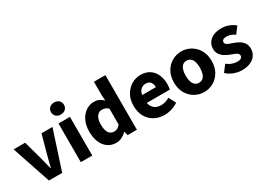

<svg xmlns="http://www.w3.org/2000/svg" viewBox="-18 -1422 2919 2133"><g transform="rotate(-30 1441.5 -355.5)"><path d="M179.2 0 12 -496.1H159.7L224.3 -261.9Q233.8 -225.5 243.5 -187.2Q253.2 -148.9 262.7 -109.5H266.7Q276.3 -148.9 286 -187.2Q295.7 -225.5 305.2 -261.9L369.8 -496.1H510.5L348.7 0Z M587.6 0V-496H734.5V0ZM661.4 -568.7Q624.5 -568.7 601.4 -589.8Q578.3 -610.9 578.3 -645.9Q578.3 -680.7 601.4 -701.7Q624.5 -722.7 661.4 -722.7Q698.4 -722.7 721.4 -701.7Q744.5 -680.7 744.5 -645.9Q744.5 -610.9 721.4 -589.8Q698.4 -568.7 661.4 -568.7Z M1041.1 12Q948.6 12 893.4 -57.4Q838.2 -126.9 838.2 -247.9Q838.2 -329 867.7 -387.2Q897.2 -445.3 944.4 -476.7Q991.7 -508.1 1043.9 -508.1Q1085.5 -508.1 1113.2 -494.3Q1140.9 -480.4 1165.6 -456.4L1160.3 -531.5V-700.6H1307.3V0H1187.3L1176.7 -49.2H1173.1Q1147.2 -23.3 1112.2 -5.6Q1077.1 12 1041.1 12ZM1079.4 -108.3Q1103.2 -108.3 1122.9 -118.3Q1142.5 -128.4 1160.3 -152.7V-356.4Q1140.9 -374.3 1119.9 -381.1Q1098.9 -387.8 1078.2 -387.8Q1054.4 -387.8 1034.1 -373.1Q1013.7 -358.3 1001.3 -327.5Q988.8 -296.7 988.8 -249.5Q988.8 -176.9 1013 -142.6Q1037.1 -108.3 1079.4 -108.3Z M1658.5 12Q1587.7 12 1530.7 -18.8Q1473.8 -49.6 1440.6 -107.6Q1407.5 -165.7 1407.5 -248.2Q1407.5 -328.8 1441.4 -387.1Q1475.2 -445.4 1528.9 -476.9Q1582.6 -508.5 1641.8 -508.5Q1712.7 -508.5 1759.9 -477.3Q1807.1 -446.1 1830.6 -392Q1854.1 -337.9 1854.1 -270Q1854.1 -249.8 1852 -232.1Q1850 -214.5 1847.5 -203.3H1551.5Q1558.6 -168.4 1576.2 -145.9Q1593.8 -123.3 1620 -112.3Q1646.1 -101.3 1679 -101.3Q1707.6 -101.3 1734.4 -109.4Q1761.2 -117.6 1787.4 -133L1835.2 -43.4Q1797.8 -16.7 1750.5 -2.3Q1703.1 12 1658.5 12ZM1550.4 -304.7H1726.6Q1726.6 -344.7 1707.4 -370Q1688.3 -395.2 1645.4 -395.2Q1622.4 -395.2 1602.6 -385.3Q1582.8 -375.4 1569.1 -355.2Q1555.4 -335 1550.4 -304.7Z M2167.5 12Q2104.8 12 2049.7 -18.7Q1994.6 -49.5 1960.2 -107.5Q1925.9 -165.6 1925.9 -247.9Q1925.9 -330.4 1960.2 -388.5Q1994.6 -446.7 2049.7 -477.4Q2104.8 -508.1 2167.5 -508.1Q2230.3 -508.1 2285.3 -477.4Q2340.3 -446.7 2374.8 -388.5Q2409.2 -330.4 2409.2 -247.9Q2409.2 -165.6 2374.8 -107.5Q2340.3 -49.5 2285.3 -18.7Q2230.3 12 2167.5 12ZM2167.5 -106.6Q2197.9 -106.6 2218.3 -123.9Q2238.7 -141.2 2248.6 -173.1Q2258.5 -205 2258.5 -247.9Q2258.5 -290.8 2248.6 -322.8Q2238.7 -354.7 2218.3 -372.1Q2197.9 -389.5 2167.5 -389.5Q2137.1 -389.5 2116.8 -372.1Q2096.5 -354.7 2086.5 -322.8Q2076.5 -290.8 2076.5 -247.9Q2076.5 -205 2086.5 -173.1Q2096.5 -141.2 2116.8 -123.9Q2137.1 -106.6 2167.5 -106.6Z M2651.3 12Q2601.7 12 2550 -7.2Q2498.2 -26.5 2460.8 -62.2L2523.3 -144.9Q2557.4 -118.2 2590.9 -107.5Q2624.3 -96.7 2654.9 -96.7Q2687.8 -96.7 2702.7 -108.4Q2717.6 -120 2717.6 -139.4Q2717.6 -155.8 2704.5 -166.9Q2691.3 -178 2669.6 -186.6Q2647.9 -195.3 2620.7 -205.3Q2585.3 -218.3 2555.3 -238Q2525.2 -257.7 2506.8 -286Q2488.5 -314.3 2488.5 -352.8Q2488.5 -422.6 2540.6 -465.4Q2592.7 -508.1 2678 -508.1Q2731.8 -508.1 2776.6 -490.5Q2821.3 -472.9 2852.9 -445.3L2790.4 -362.7Q2763.1 -382.1 2736.1 -390.8Q2709.1 -399.4 2682.6 -399.4Q2653.9 -399.4 2639.9 -388.4Q2625.9 -377.5 2625.9 -359.8Q2625.9 -345.6 2635.8 -335.7Q2645.6 -325.9 2666.1 -317.5Q2686.7 -309.1 2718.2 -299Q2756.2 -286.4 2787.4 -266.8Q2818.6 -247.2 2836.9 -218.2Q2855.1 -189.2 2855.1 -148Q2855.1 -103.1 2831.7 -66.9Q2808.4 -30.8 2763.1 -9.4Q2717.8 12 2651.3 12Z"/></g></svg>

Font: Source Sans Variable
Style: Regular
Weight: 200
Designer: Paul D. Hunt
Foundry: Adobe Systems Incorporated
Version: Version 3.006;hotconv 1.0.111;makeotfexe 2.5.65597